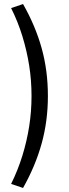

<svg xmlns="http://www.w3.org/2000/svg" viewBox="-20 -738 339 950"><path d="M94 192 35 172Q69 103 91 31.5Q113 -40 124.5 -113.5Q136 -187 136 -263Q136 -340 124.5 -413Q113 -486 91 -558Q69 -630 35 -698L94 -718Q155 -611 186 -500Q217 -389 217 -263Q217 -139 186 -27.5Q155 84 94 192Z"/></svg>

Font: Nunito Sans 7pt Condensed
Style: Regular
Weight: 400
Width: 3
Designer: Vernon Adams
Foundry: Vernon Adams
Version: Version 3.101;gftools[0.9.27]